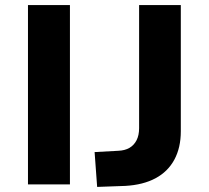

<svg xmlns="http://www.w3.org/2000/svg" viewBox="-20 -725 821 755"><path d="M90 0V-705H255V0ZM362 10 352 -127 444 -132Q471 -133 489 -143.5Q507 -154 517 -173.5Q527 -193 527 -221V-705H691V-209Q691 -144 665.5 -97Q640 -50 591.5 -24Q543 2 473 6Z"/></svg>

Font: Nunito Sans 7pt ExtraBold
Style: Regular
Weight: 800
Designer: Vernon Adams
Foundry: Vernon Adams
Version: Version 3.101;gftools[0.9.27]